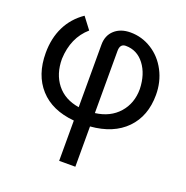

<svg xmlns="http://www.w3.org/2000/svg" viewBox="-135 -651 974 1008"><g transform="rotate(20 352.5 -147.0)"><path d="M302.7 8.3Q177.7 -2.9 110.1 -77.9Q42.5 -152.8 42.5 -275.4Q42.5 -357.4 74 -421.6Q105.5 -485.8 167.5 -528.3L216.8 -463.4Q138.2 -395 133.3 -275.4Q133.3 -190.9 177.5 -135Q221.7 -79.1 302.7 -66.4V-416Q302.7 -467.3 336.4 -497.8Q370.1 -528.3 425.3 -528.3Q488.8 -528.3 543.7 -493.9Q598.6 -459.5 630.4 -398.9Q662.1 -338.4 662.1 -265.6Q662.1 -147 591.3 -74.5Q520.5 -2 393.1 8.3V233.4H302.7ZM393.1 -66.4Q476.1 -77.1 523.9 -131.3Q571.8 -185.5 571.8 -265.6Q569.3 -348.1 529.1 -400.9Q488.8 -453.6 425.3 -453.6Q393.1 -453.6 393.1 -413.6Z"/></g></svg>

Font: RobotoInd
Style: Regular
Weight: 400
Designer: Google
Version: Version 2.001101; 2014